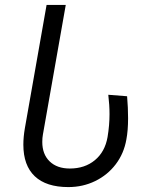

<svg xmlns="http://www.w3.org/2000/svg" viewBox="-20 -750 640 781"><path d="M75 -161.5Q75 -192.5 81 -227.5L169.5 -730H247.5L154.5 -202.5Q152 -189.5 152 -172.5Q152 -122.5 182 -93.5Q212 -64.5 264 -64.5Q325 -64.5 366 -98.5Q407 -132.5 417.5 -192.5Q425.5 -240.5 425.5 -286Q425.5 -322.5 420.5 -364.5L497 -358.5Q501 -311 501 -269Q501 -219 494 -182.5Q484 -125.5 450.8 -81.8Q417.5 -38 367.2 -13.5Q317 11 258 11Q168 11 121.5 -33Q75 -77 75 -161.5Z"/></svg>

Font: JuliaMono Italic
Style: Regular
Weight: 400
Italic angle: -9°
Monospace: yes
Designer: cormullion
Foundry: corm
Version: Version 0.049; ttfautohint (v1.8.4)